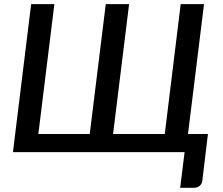

<svg xmlns="http://www.w3.org/2000/svg" viewBox="-20 -740 1083 934"><path d="M43 0 131.5 -720H244.5L166.5 -88H416.5L494.5 -720H608L530 -88H781.5L859 -720H972.5L894.5 -88H991.5L964 140.5Q962 155 951 164.2Q940 173.5 924 173.5H856.5L878 0Z"/></svg>

Font: Lato Semibold
Style: Italic
Weight: 600
Italic angle: -7°
Designer: Lukasz Dziedzic
Foundry: tyPoland Lukasz Dziedzic
Version: Version 2.006; 2014-01-15